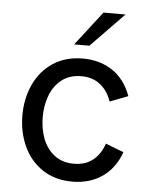

<svg xmlns="http://www.w3.org/2000/svg" viewBox="-51 -740 621 791"><g transform="rotate(5 259.0 -344.5)"><path d="M49 -247Q49 -316.5 75.8 -374.5Q102.5 -432.5 154.2 -466.8Q206 -501 277 -501Q348 -501 400 -466.2Q452 -431.5 477 -363L402 -334Q387 -378 355.5 -403Q324 -428 277 -428Q229.5 -428 197 -403Q164.5 -378 148.8 -336.8Q133 -295.5 133 -247Q133 -198 148.8 -157Q164.5 -116 197 -91Q229.5 -66 277 -66Q324.5 -66 355.8 -90.8Q387 -115.5 402 -160L477 -131Q452 -62.5 400 -27.2Q348 8 277 8Q206 8 154.2 -26.2Q102.5 -60.5 75.8 -118.8Q49 -177 49 -247ZM345 -697H436L299 -556H236Z"/></g></svg>

Font: HK Grotesk
Style: Regular
Weight: 400
Designer: Alfredo Marco Pradil
Foundry: Hanken Design Co.
Version: Version 3.001